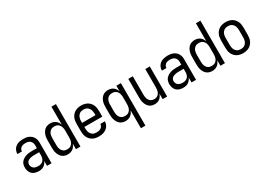

<svg xmlns="http://www.w3.org/2000/svg" viewBox="3 -1699 3994 2877"><g transform="rotate(-30 2000.0 -260.0)"><path d="M214 8Q183 8 152.5 -0.5Q122 -9 99.5 -30Q77 -51 66.5 -81.5Q56 -112 56 -143Q56 -168 62.5 -193Q69 -218 85 -237.5Q101 -257 123 -270.5Q145 -284 169 -292Q193 -300 218 -303Q243 -306 269 -306H358V-355Q358 -376 351 -397Q344 -418 328 -432Q312 -446 291 -452Q270 -458 249 -458Q230 -458 211 -454.5Q192 -451 175.5 -440.5Q159 -430 149.5 -413Q140 -396 140 -377V-375H62V-378Q62 -401 69 -422.5Q76 -444 89 -462.5Q102 -481 120.5 -494Q139 -507 160.5 -514.5Q182 -522 204 -525Q226 -528 249 -528Q273 -528 297 -524.5Q321 -521 343 -511Q365 -501 383.5 -485Q402 -469 414 -448Q426 -427 431 -403Q436 -379 436 -355V0H358V-86Q350 -65 335.5 -46.5Q321 -28 302 -15Q283 -2 260 3Q237 8 214 8ZM246 -62Q269 -62 291.5 -69.5Q314 -77 329.5 -94Q345 -111 351.5 -134Q358 -157 358 -180V-236H269Q254 -236 239 -234.5Q224 -233 209.5 -229.5Q195 -226 181 -220Q167 -214 156 -204Q145 -194 139.5 -179.5Q134 -165 134 -150Q134 -130 143 -111.5Q152 -93 168.5 -81.5Q185 -70 205 -66Q225 -62 246 -62Z M715 8Q690 8 666 1Q642 -6 622.5 -21.5Q603 -37 590 -58Q577 -79 569 -102.5Q561 -126 558.5 -150.5Q556 -175 556 -200V-320Q556 -345 558.5 -369.5Q561 -394 569 -417.5Q577 -441 590 -462Q603 -483 622.5 -498.5Q642 -514 666 -521Q690 -528 715 -528Q739 -528 762 -521.5Q785 -515 804 -501Q823 -487 836.5 -467Q850 -447 858 -424V-735H936V0H858V-96Q850 -73 836.5 -53Q823 -33 804 -19Q785 -5 762 1.5Q739 8 715 8ZM746 -62Q763 -62 779.5 -66Q796 -70 809.5 -80Q823 -90 833 -104Q843 -118 848.5 -134Q854 -150 856 -166.5Q858 -183 858 -200V-320Q858 -337 856 -353.5Q854 -370 848.5 -386Q843 -402 833 -416Q823 -430 809.5 -440Q796 -450 779.5 -454Q763 -458 746 -458Q729 -458 712.5 -454Q696 -450 682.5 -440Q669 -430 659 -416Q649 -402 643.5 -386Q638 -370 636 -353.5Q634 -337 634 -320V-200Q634 -183 636 -166.5Q638 -150 643.5 -134Q649 -118 659 -104Q669 -90 682.5 -80Q696 -70 712.5 -66Q729 -62 746 -62Z M1250 8Q1223 8 1196.5 2.5Q1170 -3 1146.5 -16Q1123 -29 1104.5 -49.5Q1086 -70 1075 -94.5Q1064 -119 1060 -146Q1056 -173 1056 -200V-320Q1056 -347 1060 -374Q1064 -401 1075 -425.5Q1086 -450 1104.5 -470.5Q1123 -491 1146.5 -504Q1170 -517 1196.5 -522.5Q1223 -528 1250 -528Q1277 -528 1303.5 -522.5Q1330 -517 1353.5 -504Q1377 -491 1395.5 -470.5Q1414 -450 1425 -425.5Q1436 -401 1440 -374Q1444 -347 1444 -320V-225H1134V-200Q1134 -183 1136 -166Q1138 -149 1144 -133Q1150 -117 1160.5 -103Q1171 -89 1185 -79.5Q1199 -70 1216 -66Q1233 -62 1250 -62Q1270 -62 1289.5 -65.5Q1309 -69 1326 -79.5Q1343 -90 1353.5 -107.5Q1364 -125 1364 -145H1442Q1442 -122 1434.5 -100Q1427 -78 1413.5 -59.5Q1400 -41 1381 -27.5Q1362 -14 1340.5 -6Q1319 2 1296 5Q1273 8 1250 8ZM1366 -295V-320Q1366 -337 1364 -354Q1362 -371 1356 -387Q1350 -403 1339.5 -417Q1329 -431 1315 -440.5Q1301 -450 1284 -454Q1267 -458 1250 -458Q1233 -458 1216 -454Q1199 -450 1185 -440.5Q1171 -431 1160.5 -417Q1150 -403 1144 -387Q1138 -371 1136 -354Q1134 -337 1134 -320V-295Z M1858 215V-96Q1850 -73 1836.5 -53Q1823 -33 1804 -19Q1785 -5 1762 1.5Q1739 8 1715 8Q1690 8 1666 1Q1642 -6 1622.5 -21.5Q1603 -37 1590 -58Q1577 -79 1569 -102.5Q1561 -126 1558.5 -150.5Q1556 -175 1556 -200V-320Q1556 -345 1558.5 -369.5Q1561 -394 1569 -417.5Q1577 -441 1590 -462Q1603 -483 1622.5 -498.5Q1642 -514 1666 -521Q1690 -528 1715 -528Q1739 -528 1762 -521.5Q1785 -515 1804 -501Q1823 -487 1836.5 -467Q1850 -447 1858 -424V-520H1936V215ZM1746 -62Q1763 -62 1779.5 -66Q1796 -70 1809.5 -80Q1823 -90 1833 -104Q1843 -118 1848.5 -134Q1854 -150 1856 -166.5Q1858 -183 1858 -200V-320Q1858 -337 1856 -353.5Q1854 -370 1848.5 -386Q1843 -402 1833 -416Q1823 -430 1809.5 -440Q1796 -450 1779.5 -454Q1763 -458 1746 -458Q1729 -458 1712.5 -454Q1696 -450 1682.5 -440Q1669 -430 1659 -416Q1649 -402 1643.5 -386Q1638 -370 1636 -353.5Q1634 -337 1634 -320V-200Q1634 -183 1636 -166.5Q1638 -150 1643.5 -134Q1649 -118 1659 -104Q1669 -90 1682.5 -80Q1696 -70 1712.5 -66Q1729 -62 1746 -62Z M2219 8Q2194 8 2170.5 1Q2147 -6 2128 -22Q2109 -38 2096.5 -59Q2084 -80 2076.5 -103.5Q2069 -127 2066.5 -151.5Q2064 -176 2064 -200V-520H2142V-200Q2142 -183 2144 -166.5Q2146 -150 2151 -134.5Q2156 -119 2165.5 -105Q2175 -91 2188 -81Q2201 -71 2217 -66.5Q2233 -62 2250 -62Q2267 -62 2283 -66.5Q2299 -71 2312 -81Q2325 -91 2334.5 -105Q2344 -119 2349 -134.5Q2354 -150 2356 -166.5Q2358 -183 2358 -200V-520H2436V0H2358V-95Q2350 -73 2337.5 -53Q2325 -33 2306.5 -19Q2288 -5 2265 1.5Q2242 8 2219 8Z M2714 8Q2683 8 2652.5 -0.5Q2622 -9 2599.5 -30Q2577 -51 2566.5 -81.5Q2556 -112 2556 -143Q2556 -168 2562.5 -193Q2569 -218 2585 -237.5Q2601 -257 2623 -270.5Q2645 -284 2669 -292Q2693 -300 2718 -303Q2743 -306 2769 -306H2858V-355Q2858 -376 2851 -397Q2844 -418 2828 -432Q2812 -446 2791 -452Q2770 -458 2749 -458Q2730 -458 2711 -454.5Q2692 -451 2675.5 -440.5Q2659 -430 2649.5 -413Q2640 -396 2640 -377V-375H2562V-378Q2562 -401 2569 -422.5Q2576 -444 2589 -462.5Q2602 -481 2620.5 -494Q2639 -507 2660.5 -514.5Q2682 -522 2704 -525Q2726 -528 2749 -528Q2773 -528 2797 -524.5Q2821 -521 2843 -511Q2865 -501 2883.5 -485Q2902 -469 2914 -448Q2926 -427 2931 -403Q2936 -379 2936 -355V0H2858V-86Q2850 -65 2835.5 -46.5Q2821 -28 2802 -15Q2783 -2 2760 3Q2737 8 2714 8ZM2746 -62Q2769 -62 2791.5 -69.5Q2814 -77 2829.5 -94Q2845 -111 2851.5 -134Q2858 -157 2858 -180V-236H2769Q2754 -236 2739 -234.5Q2724 -233 2709.5 -229.5Q2695 -226 2681 -220Q2667 -214 2656 -204Q2645 -194 2639.5 -179.5Q2634 -165 2634 -150Q2634 -130 2643 -111.5Q2652 -93 2668.5 -81.5Q2685 -70 2705 -66Q2725 -62 2746 -62Z M3215 8Q3190 8 3166 1Q3142 -6 3122.5 -21.5Q3103 -37 3090 -58Q3077 -79 3069 -102.5Q3061 -126 3058.5 -150.5Q3056 -175 3056 -200V-320Q3056 -345 3058.5 -369.5Q3061 -394 3069 -417.5Q3077 -441 3090 -462Q3103 -483 3122.5 -498.5Q3142 -514 3166 -521Q3190 -528 3215 -528Q3239 -528 3262 -521.5Q3285 -515 3304 -501Q3323 -487 3336.5 -467Q3350 -447 3358 -424V-735H3436V0H3358V-96Q3350 -73 3336.5 -53Q3323 -33 3304 -19Q3285 -5 3262 1.5Q3239 8 3215 8ZM3246 -62Q3263 -62 3279.5 -66Q3296 -70 3309.5 -80Q3323 -90 3333 -104Q3343 -118 3348.5 -134Q3354 -150 3356 -166.5Q3358 -183 3358 -200V-320Q3358 -337 3356 -353.5Q3354 -370 3348.5 -386Q3343 -402 3333 -416Q3323 -430 3309.5 -440Q3296 -450 3279.5 -454Q3263 -458 3246 -458Q3229 -458 3212.5 -454Q3196 -450 3182.5 -440Q3169 -430 3159 -416Q3149 -402 3143.5 -386Q3138 -370 3136 -353.5Q3134 -337 3134 -320V-200Q3134 -183 3136 -166.5Q3138 -150 3143.5 -134Q3149 -118 3159 -104Q3169 -90 3182.5 -80Q3196 -70 3212.5 -66Q3229 -62 3246 -62Z M3750 8Q3723 8 3696.5 2.5Q3670 -3 3646.5 -16Q3623 -29 3604.5 -49.5Q3586 -70 3575 -94.5Q3564 -119 3560 -146Q3556 -173 3556 -200V-320Q3556 -347 3560 -374Q3564 -401 3575 -425.5Q3586 -450 3604.5 -470.5Q3623 -491 3646.5 -504Q3670 -517 3696.5 -522.5Q3723 -528 3750 -528Q3777 -528 3803.5 -522.5Q3830 -517 3853.5 -504Q3877 -491 3895.5 -470.5Q3914 -450 3925 -425.5Q3936 -401 3940 -374Q3944 -347 3944 -320V-200Q3944 -173 3940 -146Q3936 -119 3925 -94.5Q3914 -70 3895.5 -49.5Q3877 -29 3853.5 -16Q3830 -3 3803.5 2.5Q3777 8 3750 8ZM3750 -62Q3767 -62 3784 -66Q3801 -70 3815 -79.5Q3829 -89 3839.5 -103Q3850 -117 3856 -133Q3862 -149 3864 -166Q3866 -183 3866 -200V-320Q3866 -337 3864 -354Q3862 -371 3856 -387Q3850 -403 3839.5 -417Q3829 -431 3815 -440.5Q3801 -450 3784 -454Q3767 -458 3750 -458Q3733 -458 3716 -454Q3699 -450 3685 -440.5Q3671 -431 3660.5 -417Q3650 -403 3644 -387Q3638 -371 3636 -354Q3634 -337 3634 -320V-200Q3634 -183 3636 -166Q3638 -149 3644 -133Q3650 -117 3660.5 -103Q3671 -89 3685 -79.5Q3699 -70 3716 -66Q3733 -62 3750 -62Z"/></g></svg>

Font: Iosevka Fixed
Style: Regular
Weight: 400
Monospace: yes
Designer: Belleve Invis
Foundry: Belleve Invis
Version: Version 33.2.4